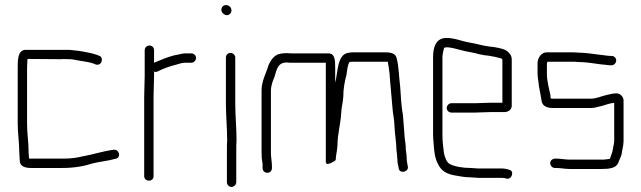

<svg xmlns="http://www.w3.org/2000/svg" viewBox="-20 -675 2534 759"><path d="M50 -398V-187C50 -147 56 -114 56 -78C56 -66 58 -53 58 -41C58 -18 78 -11 102 -11H228C272 -11 313 -18 346 -29C372 -36 409 -39 435 -47C461 -50 452 -86 429 -83C384 -77 348 -64 307 -57C283 -51 260 -48 228 -48H95C94 -53 94 -58 94 -62C93 -67 93 -72 93 -77C93 -115 87 -145 87 -187V-398C87 -407 87 -418 88 -429C88 -434 88 -438 89 -442L220 -441C230 -442 244 -441 254 -441C258 -441 263 -441 268 -440C294 -434 325 -432 349 -424L359 -420C383 -413 392 -449 371 -455L361 -459L339 -465C326 -468 305 -472 291 -474L273 -476C266 -477 260 -477 255 -478H82C48 -478 50 -433 50 -398Z M552 -476V-374C552 -351 550 -319 550 -294V21C550 32 558 39 569 39C580 39 587 32 587 21V-295C587 -320 589 -351 589 -374V-392C594 -390 599 -390 604 -393C624 -403 650 -413 675 -419C687 -422 698 -427 711 -427H737C746 -427 755 -436 755 -446C755 -456 746 -464 737 -464H709C702 -463 695 -462 688 -460L668 -456C640 -449 613 -437 589 -427V-476C589 -487 582 -495 571 -495C560 -495 552 -487 552 -476Z M873 -448V-265C873 -217 878 -169 878 -122C877 -107 877 -93 877 -79V45C877 55 885 64 895 64C905 64 914 55 914 45V-79C914 -93 914 -107 915 -122C915 -170 910 -217 910 -265V-448C910 -457 901 -466 891 -466C881 -466 873 -457 873 -448ZM855 -636C855 -625 867 -615 877 -615C887 -615 895 -624 895 -634C895 -646 885 -655 873 -655C863 -655 855 -646 855 -636Z M1055 -11V-18C1055 -36 1051 -51 1051 -71V-317C1051 -330 1055 -345 1059 -356C1074 -386 1070 -428 1113 -428C1122 -427 1129 -427 1135 -427H1268V-36C1268 -27 1274 -24 1287 -30C1300 -36 1306 -40 1307 -43C1308 -63 1313 -80 1314 -100C1314 -146 1327 -185 1329 -231C1330 -252 1336 -271 1337 -292C1337 -326 1343 -354 1350 -381C1352 -395 1354 -420 1362 -430C1367 -431 1371 -431 1374 -431H1513C1516 -414 1518 -402 1520 -383L1522 -357C1525 -320 1529 -280 1532 -243C1533 -226 1539 -201 1539 -183L1541 -153C1543 -129 1547 -108 1547 -84C1548 -73 1550 -65 1550 -54C1551 -49 1551 -45 1551 -41C1551 -36 1552 -29 1554 -21L1556 -10C1559 14 1598 5 1592 -18L1590 -29C1589 -34 1588 -39 1588 -42C1588 -58 1586 -72 1584 -86C1584 -93 1584 -99 1583 -106C1582 -115 1582 -114 1580 -128C1577 -158 1576 -189 1573 -219C1566 -255 1565 -292 1562 -332C1557 -370 1557 -411 1548 -445C1544 -463 1527 -468 1505 -468H1374C1368 -468 1362 -467 1355 -466C1312 -457 1316 -388 1305 -348V-410C1305 -437 1304 -464 1278 -464H1135C1130 -464 1123 -464 1115 -465C1105 -465 1097 -464 1090 -463C1065 -460 1049 -436 1041 -416C1032 -384 1014 -356 1014 -317V-72C1014 -55 1015 -42 1018 -29V-11C1018 0 1026 8 1037 8C1048 8 1055 0 1055 -11Z M1840 -11C1811 -11 1779 -16 1759 -26C1746 -32 1738 -54 1735 -70C1732 -93 1729 -115 1729 -142V-449C1729 -457 1733 -478 1735 -484C1735 -487 1742 -488 1745 -488C1766 -488 1783 -481 1802 -477C1825 -470 1851 -468 1873 -461L1893 -457C1898 -456 1904 -456 1910 -455L1927 -452C1936 -451 1953 -446 1961 -444C1962 -444 1966 -441 1966 -439V-269H1921C1908 -269 1874 -267 1859 -267H1764C1755 -267 1746 -258 1746 -248C1746 -238 1755 -230 1764 -230H1859C1873 -230 1908 -232 1921 -232H1975C1989 -232 2003 -242 2003 -257V-440C2003 -449 2000 -458 1993 -465C1979 -482 1958 -484 1933 -489L1915 -491C1888 -494 1862 -503 1835 -507C1805 -512 1778 -525 1745 -525C1704 -525 1692 -490 1692 -449V-142C1692 -131 1693 -120 1694 -110C1696 -76 1699 -49 1712 -26C1724 1 1748 14 1781 19C1800 22 1817 26 1840 26C1851 26 1859 28 1870 28H1962C1971 28 1976 29 1982 31C2004 37 2015 -1 1992 -4C1984 -7 1974 -9 1962 -9H1870C1860 -9 1851 -11 1840 -11Z M2105 -425V-383C2105 -371 2108 -359 2109 -347L2111 -331C2115 -314 2118 -294 2121 -276C2124 -256 2142 -248 2166 -248H2317C2331 -248 2338 -252 2350 -254C2367 -257 2389 -268 2408 -268V-118C2408 -107 2404 -96 2403 -86C2401 -72 2395 -60 2391 -47L2375 -45C2370 -44 2364 -44 2358 -44H2232C2215 -44 2195 -48 2180 -48H2174C2164 -48 2155 -40 2155 -30C2155 -20 2164 -11 2173 -11H2179C2196 -11 2213 -7 2232 -7H2358C2388 -7 2415 -10 2424 -31C2427 -41 2434 -53 2437 -64C2439 -82 2445 -98 2445 -118V-278C2445 -292 2432 -306 2418 -306C2404 -306 2393 -303 2380 -300C2360 -296 2338 -285 2317 -285H2166C2163 -285 2160 -285 2157 -286C2156 -290 2156 -294 2156 -298C2151 -324 2142 -353 2142 -383V-424C2142 -425 2143 -428 2144 -431H2243C2250 -431 2256 -431 2263 -430C2296 -430 2329 -424 2360 -420C2369 -420 2383 -417 2391 -417H2398C2407 -417 2416 -426 2416 -436C2416 -446 2407 -454 2398 -454H2391C2383 -454 2373 -456 2365 -457C2332 -460 2300 -467 2264 -467C2257 -468 2251 -468 2244 -468H2140C2121 -468 2105 -447 2105 -425Z"/></svg>

Font: Electronic
Style: SeLt
Weight: 300
Version: Version 1.011